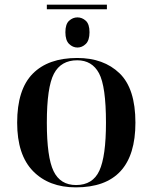

<svg xmlns="http://www.w3.org/2000/svg" viewBox="-20 -798 659 828"><path d="M307 10Q564 10 564 -269Q564 -416 495.5 -482Q427 -548 313 -548Q188 -548 121 -480Q54 -412 54 -269Q54 -130 122.5 -60Q191 10 307 10ZM308 0Q240 0 211 -60Q182 -120 182 -269Q182 -422 212.5 -480Q243 -538 313 -538Q377 -538 407 -482Q437 -426 437 -269Q437 -124 408.5 -62Q380 0 308 0ZM182 -758H441V-778H182ZM314 -593Q334 -593 350 -608.5Q366 -624 366 -659Q366 -694 350 -708.5Q334 -723 314 -723Q294 -723 278 -708.5Q262 -694 262 -659Q262 -624 278 -608.5Q294 -593 314 -593Z"/></svg>

Font: Noto Serif Display Semi
Style: Regular
Weight: 600
Designer: Monotype Design Team
Foundry: Monotype Imaging Inc.
Version: Version 1.900